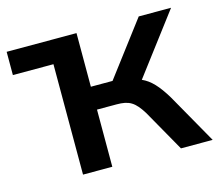

<svg xmlns="http://www.w3.org/2000/svg" viewBox="-83 -643 853 748"><g transform="rotate(-15 344.0 -269.5)"><path d="M282.7 0V-230.5H361.3C412.1 -230.5 433.6 -217.8 464.8 -167.5L559.6 0H687.5L573.2 -201.7C542 -253.4 515.1 -282.7 481.4 -297.4L664.1 -539.1H533.7L370.1 -322.8H282.7V-539.1H1V-445.3H164.6V0Z"/></g></svg>

Font: Winston Medium
Style: Regular
Weight: 500
Designer: Vernon Adams, Kim Jin-seong, David Berlow, Cristiano Sobral
Foundry: The Winston Project Authors
Version: Version 3.004